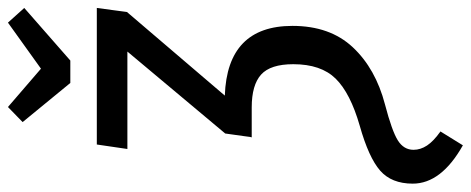

<svg xmlns="http://www.w3.org/2000/svg" viewBox="-378 -584 1156 471"><g transform="rotate(-90 199.5 -349.0)"><path d="M286 -754H231L135 -871L172 -907L266 -826L379 -907L415 -867ZM80 -689H415L405 -615L200 -375Q371 -369 371 -209Q371 -117 318.5 -61Q266 -5 178 18Q113 35 90 49.5Q67 64 67 88Q67 105 77.5 121Q88 137 112 154L78 209Q-16 156 -16 86Q-16 34 16 6Q48 -22 126 -44Q206 -67 241.5 -103Q277 -139 277 -207Q277 -263 251.5 -286Q226 -309 171 -309H97L98 -310L107 -374L308 -614H69Z"/></g></svg>

Font: Fira Sans Extra Condensed
Style: Italic
Weight: 400
Width: 3
Italic angle: -8°
Designer: Carrois Corporate & Edenspiekermann AG
Foundry: Carrois Corporate GbR & Edenspiekermann AG
Version: Version 4.203